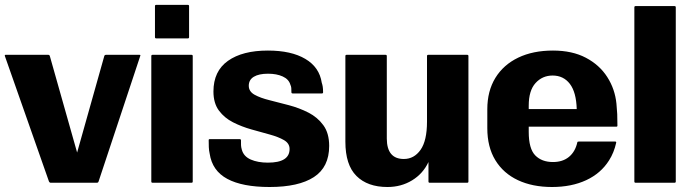

<svg xmlns="http://www.w3.org/2000/svg" viewBox="-22 -750 2838 788"><path d="M294.5 -124 406 -520Q407.5 -525 413 -525H550.5Q556 -525 553.5 -520L382.5 -5Q381 0 375.5 0H186Q181.5 0 179 -5L-2 -520Q-3.5 -525 1 -525H176Q181 -525 182.5 -520Z M754 -725V-597.5Q754 -592.5 749 -592.5H619Q614 -592.5 614 -597.5V-725Q614 -730 619 -730H749Q754 -730 754 -725ZM769 -520V-5Q769 0 764 0H604Q599 0 599 -5V-520Q599 -525 604 -525H764Q769 -525 769 -520Z M839 -179H961Q967 -179 967 -174.5Q967 -162 967.2 -154Q967.5 -146 970.5 -135.5Q978 -108 1007.2 -95.2Q1036.5 -82.5 1077.5 -82.5Q1166.5 -82.5 1166.5 -138.5Q1166.5 -161.5 1143.8 -174.8Q1121 -188 1085.5 -197.8Q1050 -207.5 1010 -218.8Q970 -230 934.5 -248Q899 -266 876.5 -296.2Q854 -326.5 854 -374.5Q854 -458 913.5 -500.2Q973 -542.5 1077.5 -542.5Q1173.5 -542.5 1231.2 -508.2Q1289 -474 1298.5 -410.5Q1301 -403.5 1302.5 -394.5Q1304 -385.5 1304 -371Q1304 -366.5 1299 -366.5H1179.5Q1174 -366.5 1174 -371.5Q1174 -382.5 1173.5 -389Q1173 -395.5 1169.5 -403Q1163 -425 1138.2 -436.2Q1113.5 -447.5 1078 -447.5Q1040.5 -447.5 1019.8 -435Q999 -422.5 999 -398Q999 -374.5 1022.8 -361.2Q1046.5 -348 1084 -338.8Q1121.5 -329.5 1163.8 -318.2Q1206 -307 1243.5 -288Q1281 -269 1305 -236.2Q1329 -203.5 1329 -151Q1329 -64 1266.2 -23.2Q1203.5 17.5 1084.5 17.5Q973 17.5 911 -15.8Q849 -49 838.5 -119.5Q835.5 -132.5 835 -146.2Q834.5 -160 834.5 -175Q834.5 -179 839 -179Z M1895.5 0H1741.5Q1736.5 0 1736.5 -5V-85Q1714 -37 1669.2 -9.8Q1624.5 17.5 1568 17.5Q1486.5 17.5 1441 -27.8Q1395.5 -73 1395.5 -168.5V-520Q1395.5 -525 1400.5 -525H1560.5Q1565.5 -525 1565.5 -520V-181Q1566 -97.5 1635.5 -97.5Q1677.5 -97.5 1704 -135Q1730.5 -172.5 1730.5 -251V-520Q1730.5 -525 1735.5 -525H1895.5Q1900.5 -525 1900.5 -520V-5Q1900.5 0 1895.5 0Z M2507 -164.5Q2498 -123.5 2477.5 -91.5Q2444 -38.5 2383.8 -10.5Q2323.5 17.5 2243.5 17.5Q2163.5 17.5 2103.8 -10.5Q2044 -38.5 2011 -92.5Q1978 -146.5 1978 -224V-301.5Q1978 -376.5 2011.2 -430.5Q2044.5 -484.5 2105 -513.5Q2165.5 -542.5 2247.5 -542.5Q2326.5 -542.5 2382.5 -513Q2438.5 -483.5 2470.2 -434Q2502 -384.5 2508 -324.5Q2510.5 -298 2511.2 -281.8Q2512 -265.5 2512 -234Q2512 -230 2507 -230H2148V-209Q2148 -139.5 2174.8 -112.2Q2201.5 -85 2247.5 -85Q2287.5 -85 2313.2 -106.2Q2339 -127.5 2347.5 -166Q2348 -169 2353 -169H2503Q2507.5 -169 2507 -164.5ZM2246 -440Q2204 -440 2176 -409.2Q2148 -378.5 2148 -316.5V-302.5H2345Q2343 -371.5 2316.8 -405.8Q2290.5 -440 2246 -440Z M2586.5 -725H2746.5Q2751.5 -725 2751.5 -720V-5Q2751.5 0 2746.5 0H2586.5Q2581.5 0 2581.5 -5V-720Q2581.5 -725 2586.5 -725Z"/></svg>

Font: MFEK Sans
Style: Bold
Weight: 700
Designer: Owen Earl
Foundry: indestructible type*
Version: Version 0.001; ttfautohint (v1.8.4.7-5d5b)